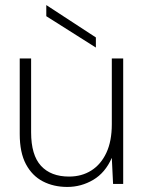

<svg xmlns="http://www.w3.org/2000/svg" viewBox="-20 -727 577 759"><path d="M246 12Q192 12 149.5 -10Q107 -32 82.5 -78Q58 -124 58 -197V-496H103V-204Q103 -114 142 -71.5Q181 -29 253 -29Q303 -29 341 -53Q379 -77 400.5 -123Q422 -169 422 -236V-496H467V0H427L422 -103Q396 -44 348.5 -16Q301 12 246 12ZM359 -539 163 -663V-707L359 -579Z"/></svg>

Font: DM Sans 24pt ExtraLight
Style: Regular
Weight: 250
Designer: Colophon Foundry, Jonny Pinhorn
Foundry: Colophon Foundry
Version: Version 4.004;gftools[0.9.30]